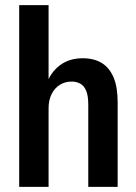

<svg xmlns="http://www.w3.org/2000/svg" viewBox="-20 -725 528 745"><path d="M54.5 0V-705H168.5V-398.5H160.5Q176 -444 212.2 -471.5Q248.5 -499 301 -499Q344.5 -499 374.5 -480.8Q404.5 -462.5 420.5 -425Q436.5 -387.5 436.5 -328.5V0H322.5V-318.5Q322.5 -353 314.5 -372.5Q306.5 -392 291.8 -400.2Q277 -408.5 258 -408.5Q233 -408.5 212.8 -396.2Q192.5 -384 180.5 -360.5Q168.5 -337 168.5 -304.5V0Z"/></svg>

Font: Nunito Sans 12pt ExtraLight Condensed
Style: Regular
Weight: 200
Width: 3
Version: Version 3.101;gftools[0.9.27]